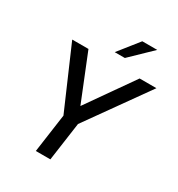

<svg xmlns="http://www.w3.org/2000/svg" viewBox="-208 -1034 1080 1167"><g transform="rotate(30 332.0 -450.5)"><path d="M220 0 258 -270 73 -697H187L318 -372L546 -697H664L360 -270L322 0ZM335 -760 447 -901H552L406 -760Z"/></g></svg>

Font: Hanken Grotesk Medium
Style: Italic
Weight: 500
Italic angle: -8°
Designer: Alfredo Marco Pradil
Foundry: Hanken Design Co.
Version: Version 3.013